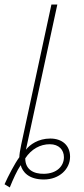

<svg xmlns="http://www.w3.org/2000/svg" viewBox="-56 -780 371 844"><path d="M-36 30 -13 44C1 9 19 -31 35 -54C43 -25 69 9 137 9C205 9 252 -37 252 -91C252 -141 217 -171 165 -171C112 -171 75 -144 58 -122L196 -760H170L37 -143C32 -120 29 -98 29 -89C8 -60 -20 -6 -36 30ZM138 -16C91 -15 55 -35 55 -84C82 -125 121 -146 163 -146C203 -146 225 -121 225 -89C225 -50 194 -17 138 -16Z"/></svg>

Font: Noto Sans ExtraCondensed Thin
Style: Italic
Weight: 100
Width: 2
Italic angle: -12°
Designer: Monotype Design Team
Foundry: Monotype Imaging Inc.
Version: Version 2.013